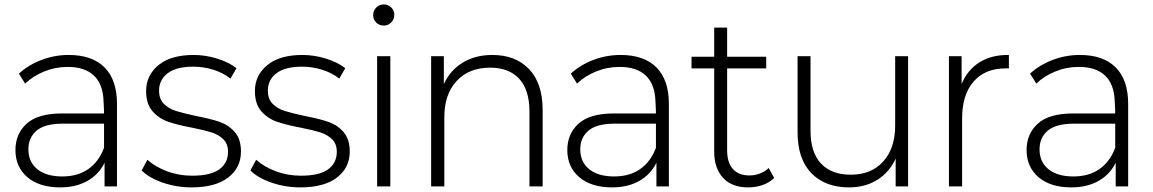

<svg xmlns="http://www.w3.org/2000/svg" viewBox="-20 -832 5148 857"><path d="M502.2 -367.8V0H446.7V-105.6Q421.1 -53.3 370 -24.4Q318.9 4.4 248.9 4.4Q155.6 4.4 102.2 -41.1Q48.9 -86.7 48.9 -162.2Q48.9 -234.4 98.9 -280Q148.9 -325.6 256.7 -325.6H444.4Q444.4 -344.4 442.2 -380Q440 -455.6 399.4 -494.4Q358.9 -533.3 282.2 -533.3Q226.7 -533.3 176.7 -512.8Q126.7 -492.2 92.2 -458.9L64.4 -503.3Q106.7 -542.2 165 -564.4Q223.3 -586.7 286.7 -586.7Q391.1 -586.7 446.7 -531.1Q502.2 -475.6 502.2 -367.8ZM444.4 -172.2V-280H260Q180 -280 143.3 -248.9Q106.7 -217.8 106.7 -165.6Q106.7 -108.9 146.7 -76.7Q186.7 -44.4 257.8 -44.4Q326.7 -44.4 373.9 -77.2Q421.1 -110 444.4 -172.2Z M612.2 -71.1 637.8 -118.9Q672.2 -87.8 725 -67.8Q777.8 -47.8 837.8 -47.8Q920 -47.8 958.9 -76.1Q997.8 -104.4 997.8 -154.4Q997.8 -190 976.7 -210.6Q955.6 -231.1 923.9 -241.1Q892.2 -251.1 836.7 -262.2Q771.1 -274.4 730 -288.9Q688.9 -303.3 660.6 -335.6Q632.2 -367.8 632.2 -425.6Q632.2 -495.6 687.2 -541.1Q742.2 -586.7 844.4 -586.7Q896.7 -586.7 948.9 -570.6Q1001.1 -554.4 1035.6 -527.8L1008.9 -481.1Q976.7 -506.7 932.8 -520.6Q888.9 -534.4 843.3 -534.4Q766.7 -534.4 728.3 -505Q690 -475.6 690 -427.8Q690 -390 711.7 -368.3Q733.3 -346.7 765.6 -336.7Q797.8 -326.7 854.4 -314.4Q918.9 -302.2 959.4 -288.3Q1000 -274.4 1027.8 -242.8Q1055.6 -211.1 1055.6 -155.6Q1055.6 -83.3 998.3 -39.4Q941.1 4.4 835.6 4.4Q767.8 4.4 706.7 -16.7Q645.6 -37.8 612.2 -71.1Z M1097.8 -71.1 1123.3 -118.9Q1157.8 -87.8 1210.6 -67.8Q1263.3 -47.8 1323.3 -47.8Q1405.6 -47.8 1444.4 -76.1Q1483.3 -104.4 1483.3 -154.4Q1483.3 -190 1462.2 -210.6Q1441.1 -231.1 1409.4 -241.1Q1377.8 -251.1 1322.2 -262.2Q1256.7 -274.4 1215.6 -288.9Q1174.4 -303.3 1146.1 -335.6Q1117.8 -367.8 1117.8 -425.6Q1117.8 -495.6 1172.8 -541.1Q1227.8 -586.7 1330 -586.7Q1382.2 -586.7 1434.4 -570.6Q1486.7 -554.4 1521.1 -527.8L1494.4 -481.1Q1462.2 -506.7 1418.3 -520.6Q1374.4 -534.4 1328.9 -534.4Q1252.2 -534.4 1213.9 -505Q1175.6 -475.6 1175.6 -427.8Q1175.6 -390 1197.2 -368.3Q1218.9 -346.7 1251.1 -336.7Q1283.3 -326.7 1340 -314.4Q1404.4 -302.2 1445 -288.3Q1485.6 -274.4 1513.3 -242.8Q1541.1 -211.1 1541.1 -155.6Q1541.1 -83.3 1483.9 -39.4Q1426.7 4.4 1321.1 4.4Q1253.3 4.4 1192.2 -16.7Q1131.1 -37.8 1097.8 -71.1Z M1645.6 -764.4Q1645.6 -784.4 1659.4 -798.3Q1673.3 -812.2 1693.3 -812.2Q1712.2 -812.2 1726.1 -798.9Q1740 -785.6 1740 -766.7Q1740 -745.6 1726.1 -731.7Q1712.2 -717.8 1693.3 -717.8Q1673.3 -717.8 1659.4 -731.1Q1645.6 -744.4 1645.6 -764.4ZM1722.2 -581.1V0H1663.3V-581.1Z M2402.2 -340V0H2343.3V-333.3Q2343.3 -430 2297.8 -480Q2252.2 -530 2167.8 -530Q2073.3 -530 2018.3 -470.6Q1963.3 -411.1 1963.3 -310V0H1904.4V-581.1H1961.1V-456.7Q1988.9 -517.8 2045 -552.2Q2101.1 -586.7 2177.8 -586.7Q2281.1 -586.7 2341.7 -523.3Q2402.2 -460 2402.2 -340Z M2965.6 -367.8V0H2910V-105.6Q2884.4 -53.3 2833.3 -24.4Q2782.2 4.4 2712.2 4.4Q2618.9 4.4 2565.6 -41.1Q2512.2 -86.7 2512.2 -162.2Q2512.2 -234.4 2562.2 -280Q2612.2 -325.6 2720 -325.6H2907.8Q2907.8 -344.4 2905.6 -380Q2903.3 -455.6 2862.8 -494.4Q2822.2 -533.3 2745.6 -533.3Q2690 -533.3 2640 -512.8Q2590 -492.2 2555.6 -458.9L2527.8 -503.3Q2570 -542.2 2628.3 -564.4Q2686.7 -586.7 2750 -586.7Q2854.4 -586.7 2910 -531.1Q2965.6 -475.6 2965.6 -367.8ZM2907.8 -172.2V-280H2723.3Q2643.3 -280 2606.7 -248.9Q2570 -217.8 2570 -165.6Q2570 -108.9 2610 -76.7Q2650 -44.4 2721.1 -44.4Q2790 -44.4 2837.2 -77.2Q2884.4 -110 2907.8 -172.2Z M3318.9 4.4Q3246.7 4.4 3207.2 -38.3Q3167.8 -81.1 3167.8 -155.6V-526.7H3066.7V-578.9H3167.8V-708.9H3225.6V-578.9H3400V-526.7H3225.6V-161.1Q3225.6 -106.7 3251.1 -77.8Q3276.7 -48.9 3325.6 -48.9Q3350 -48.9 3372.8 -57.8Q3395.6 -66.7 3411.1 -82.2L3435.6 -37.8Q3414.4 -16.7 3383.9 -6.1Q3353.3 4.4 3318.9 4.4Z M4033.3 0H3977.8V-124.4Q3950 -63.3 3896.1 -29.4Q3842.2 4.4 3770 4.4Q3663.3 4.4 3601.7 -58.9Q3540 -122.2 3540 -242.2V-581.1H3597.8V-248.9Q3597.8 -152.2 3644.4 -102.2Q3691.1 -52.2 3777.8 -52.2Q3868.9 -52.2 3922.2 -111.1Q3975.6 -170 3975.6 -272.2V-581.1H4033.3Z M4483.3 -586.7V-526.7H4467.8Q4376.7 -526.7 4325.6 -467.8Q4274.4 -408.9 4274.4 -303.3V0H4215.6V-581.1H4272.2V-456.7Q4297.8 -520 4352.2 -553.9Q4406.7 -587.8 4483.3 -586.7Z M5015.6 -367.8V0H4960V-105.6Q4934.4 -53.3 4883.3 -24.4Q4832.2 4.4 4762.2 4.4Q4668.9 4.4 4615.6 -41.1Q4562.2 -86.7 4562.2 -162.2Q4562.2 -234.4 4612.2 -280Q4662.2 -325.6 4770 -325.6H4957.8Q4957.8 -344.4 4955.6 -380Q4953.3 -455.6 4912.8 -494.4Q4872.2 -533.3 4795.6 -533.3Q4740 -533.3 4690 -512.8Q4640 -492.2 4605.6 -458.9L4577.8 -503.3Q4620 -542.2 4678.3 -564.4Q4736.7 -586.7 4800 -586.7Q4904.4 -586.7 4960 -531.1Q5015.6 -475.6 5015.6 -367.8ZM4957.8 -172.2V-280H4773.3Q4693.3 -280 4656.7 -248.9Q4620 -217.8 4620 -165.6Q4620 -108.9 4660 -76.7Q4700 -44.4 4771.1 -44.4Q4840 -44.4 4887.2 -77.2Q4934.4 -110 4957.8 -172.2Z"/></svg>

Font: Paperlogy 3 Light
Style: Regular
Weight: 300
Designer: redesigned by Lee Juim, glyphs from Gmarket Sans & Montserrat
Foundry: PT&
Version: Version 1.001